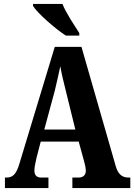

<svg xmlns="http://www.w3.org/2000/svg" viewBox="-20 -951 679 971"><path d="M313 -771H381V-784C357 -822 313 -886 296 -931H147V-921C168 -886 257 -807 313 -771ZM5 0H225V-53H189C163 -53 154 -67 154 -90C154 -109 162 -138 165 -154L186 -235H378L404 -140C408 -127 414 -103 414 -87C414 -63 397 -53 377 -53H346V0H639V-53H631C599 -53 577 -68 565 -112L392 -714H257L79 -126C62 -65 41 -53 12 -53H5ZM204 -296 257 -492C267 -532 276 -575 285 -616C292 -574 303 -532 314 -487L361 -296Z"/></svg>

Font: Noto Serif Tamil ExtraCondensed ExtraBold
Style: Regular
Weight: 800
Width: 2
Designer: Indian Type Foundry, Tom Grace, and the Monotype Design Team
Foundry: Monotype Imaging Inc.
Version: Version 2.004